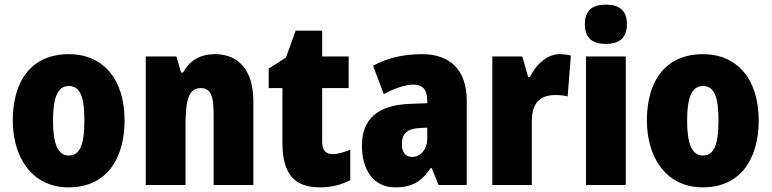

<svg xmlns="http://www.w3.org/2000/svg" viewBox="-20 -796 3320 826"><path d="M516 -278C516 -460 419 -563 277 -563C112 -563 35 -444 35 -278C35 -120 117 10 275 10C446 10 516 -123 516 -278ZM208 -277C208 -378 229 -426 276 -426C326 -426 343 -377 343 -278C343 -178 326 -127 276 -127C228 -127 208 -179 208 -277Z M905 -563C841 -563 796 -536 768 -484H759L739 -553H607V0H778V-250C778 -370 792 -417 845 -417C888 -417 899 -379 899 -306V0H1070V-360C1070 -493 1007 -563 905 -563Z M1410 -133C1381 -133 1366 -151 1366 -187V-417H1480V-553H1366V-664H1252L1210 -548L1136 -501V-417H1195V-182C1195 -46 1248 10 1356 10C1410 10 1449 -2 1487 -21V-152C1459 -141 1434 -133 1410 -133Z M1796 -563C1713 -563 1642 -545 1585 -513L1631 -391C1681 -418 1725 -432 1760 -432C1798 -432 1818 -410 1818 -364V-352L1740 -349C1608 -343 1537 -287 1537 -169C1537 -70 1584 10 1679 10C1755 10 1794 -16 1833 -73H1837L1867 0H1988V-363C1988 -496 1915 -563 1796 -563ZM1784 -245 1818 -247V-200C1818 -153 1789 -121 1753 -121C1725 -121 1709 -139 1709 -177C1709 -220 1732 -243 1784 -245Z M2387 -563C2330 -563 2283 -513 2260 -465H2252L2227 -553H2098V0H2268V-276C2268 -357 2308 -387 2368 -387C2393 -387 2409 -385 2422 -381L2436 -557C2419 -561 2403 -563 2387 -563Z M2586 -776C2528 -776 2496 -751 2496 -691C2496 -632 2530 -607 2586 -607C2643 -607 2677 -632 2677 -691C2677 -751 2645 -776 2586 -776ZM2672 -553H2501V0H2672Z M3244 -278C3244 -460 3147 -563 3005 -563C2840 -563 2763 -444 2763 -278C2763 -120 2845 10 3003 10C3174 10 3244 -123 3244 -278ZM2936 -277C2936 -378 2957 -426 3004 -426C3054 -426 3071 -377 3071 -278C3071 -178 3054 -127 3004 -127C2956 -127 2936 -179 2936 -277Z"/></svg>

Font: Noto Sans Thai Looped Condensed Black
Style: Regular
Weight: 900
Width: 3
Designer: Sasikarn Vongin, Ben Mitchell
Foundry: The Fontpad Ltd
Version: Version 1.001